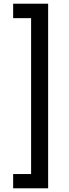

<svg xmlns="http://www.w3.org/2000/svg" viewBox="-20 -852 374 1037"><path d="M51 88V165H240V-832H51V-754H148V88Z"/></svg>

Font: Noto Sans Gurmukhi UI Condensed Medium
Style: Regular
Weight: 500
Width: 3
Designer: Jelle Bosma - Monotype Design Team
Foundry: Monotype Imaging Inc.
Version: Version 2.004